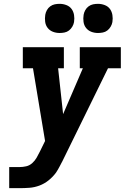

<svg xmlns="http://www.w3.org/2000/svg" viewBox="-20 -981 650 1001"><path d="M28 0V-110H82Q99 -110 116.5 -114Q134 -118 148 -130.5Q162 -143 171 -159Q180 -175 188 -191L215 -246L152 -625H99V-735H313V-625H283L309 -386L412 -625H396V-735H610V-625H543L306 -142Q298 -127 290 -111.5Q282 -96 272 -81Q255 -58 233 -40.5Q211 -23 185.5 -13.5Q160 -4 134 -2Q108 0 82 0ZM491 -809Q472 -809 455.5 -815.5Q439 -822 428.5 -835.5Q418 -849 415.5 -867Q413 -885 416 -904Q418 -916 424.5 -928Q431 -940 442 -948Q453 -956 465.5 -958.5Q478 -961 491 -961Q509 -961 526 -954.5Q543 -948 553 -934.5Q563 -921 566 -903Q569 -885 566 -866Q564 -854 557 -842Q550 -830 539.5 -822Q529 -814 516 -811.5Q503 -809 491 -809ZM291 -809Q272 -809 255.5 -815.5Q239 -822 228.5 -835.5Q218 -849 215.5 -867Q213 -885 216 -904Q218 -916 224.5 -928Q231 -940 242 -948Q253 -956 265.5 -958.5Q278 -961 291 -961Q309 -961 326 -954.5Q343 -948 353 -934.5Q363 -921 366 -903Q369 -885 366 -866Q364 -854 357 -842Q350 -830 339.5 -822Q329 -814 316 -811.5Q303 -809 291 -809Z"/></svg>

Font: Iosevka Etoile XBdObl
Style: Regular
Weight: 800
Italic angle: -9°
Designer: Belleve Invis
Foundry: Belleve Invis
Version: Version 15.5.2; ttfautohint (v1.8.4)